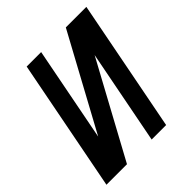

<svg xmlns="http://www.w3.org/2000/svg" viewBox="-185 -795 919 919"><g transform="rotate(-45 275.0 -335.0)"><path d="M149 0H10L140 -670H238L145 -191L405 -670H544L414 0H316L409 -479Z"/></g></svg>

Font: Lode Dark Term
Style: Bold Italic
Weight: 700
Italic angle: -11°
Monospace: yes
Designer: Belleve Invis
Foundry: Belleve Invis
Version: Version 29.2.0